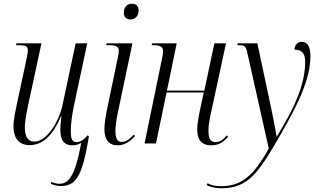

<svg xmlns="http://www.w3.org/2000/svg" viewBox="-20 -768 1699 1028"><path d="M306 228C393 228 422 163 456 -37L450 -44C431 -23 412 -7 389 -7C364 -7 359 -30 359 -67C359 -102 366 -154 374 -193L447 -536H385L314 -202C300 -135 239 -10 163 -10C129 -10 113 -36 113 -89C113 -120 125 -179 134 -221L202 -536H68L66 -526H81C117 -526 129 -521 129 -497C129 -484 122 -449 115 -419L73 -224C65 -184 52 -129 52 -93C52 -35 76 9 139 9C209 9 264 -44 307 -147H309C305 -115 303 -91 303 -75C303 -25 317 10 368 10C386 10 401 5 415 -3C380 187 343 216 297 216C282 216 267 211 255 206L252 216C267 222 283 228 306 228Z M678 -664C702 -664 722 -680 722 -712C722 -738 706 -748 686 -748C661 -748 643 -731 643 -700C643 -675 659 -664 678 -664ZM610 10C649 10 677 -11 703 -40L697 -47C674 -23 654 -8 632 -8C607 -8 598 -29 598 -67C598 -85 601 -116 608 -151L689 -536H551L549 -526H563C603 -526 616 -518 616 -496C616 -488 615 -478 612 -466L556 -196C547 -154 539 -109 539 -76C539 -22 562 10 610 10Z M1110 10C1154 10 1177 -9 1201 -35L1195 -43C1173 -19 1157 -7 1134 -7C1104 -7 1096 -31 1096 -70C1096 -101 1103 -135 1116 -193L1190 -536H1128L1074 -283H874L926 -536H794L792 -526H802C839 -526 853 -518 853 -492C853 -483 851 -469 847 -452L754 0H815L872 -273H1071L1053 -190C1044 -146 1036 -108 1036 -73C1036 -29 1053 10 1110 10Z M1164 240C1310 240 1364 159 1486 -54C1574 -208 1642 -343 1642 -468C1642 -521 1624 -544 1596 -544C1574 -544 1557 -528 1557 -502C1590 -502 1614 -489 1614 -437C1614 -298 1536 -159 1463 -38H1461C1454 -78 1441 -146 1431 -193L1358 -536H1253L1251 -526H1262C1290 -526 1297 -520 1305 -482L1419 27C1337 175 1272 229 1162 229C1131 229 1107 222 1091 213L1087 223C1106 234 1137 240 1164 240Z"/></svg>

Font: Noto Serif Display Condensed Light
Style: Italic
Weight: 300
Width: 3
Italic angle: -12°
Designer: Monotype Design Team
Foundry: Monotype Imaging Inc.
Version: Version 2.009